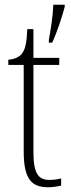

<svg xmlns="http://www.w3.org/2000/svg" viewBox="-20 -780 300 810"><path d="M186 -612V-600H200C220 -642 242 -709 253 -751V-760H205C203 -713 195 -660 186 -612ZM183 10C201 10 221 7 238 3V-27C220 -23 206 -21 188 -21C142 -21 121 -48 121 -139V-506H230V-536H121V-657H95C93 -605 88 -573 72 -553C60 -539 41 -530 15 -528V-506H80V-142C80 -28 110 10 183 10Z"/></svg>

Font: Noto Serif Thai Condensed ExtraLight
Style: Regular
Weight: 200
Width: 3
Designer: Monotype Design Team
Foundry: Monotype Imaging Inc.
Version: Version 2.002